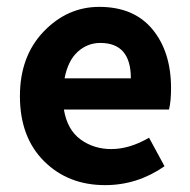

<svg xmlns="http://www.w3.org/2000/svg" viewBox="-20 -527 554 559"><path d="M478 -270Q478 -232 472 -208H166Q176 -149 214.5 -121Q253 -93 304 -93Q357 -93 414 -126L459 -43Q380 12 286 12Q178 12 108 -58Q38 -128 38 -247Q38 -363 107 -435Q176 -507 269 -507Q370 -507 424 -441.5Q478 -376 478 -270ZM168 -299H361Q361 -402 272 -402Q235 -402 206.5 -376.5Q178 -351 168 -299Z"/></svg>

Font: Assistant
Style: Bold
Weight: 700
Designer: Hebrew By Ben Nathan, Latin by Paul Hunt
Version: Version 2.001;PS 002.001;hotconv 1.0.88;makeotf.lib2.5.64775